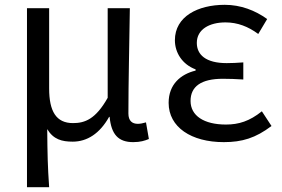

<svg xmlns="http://www.w3.org/2000/svg" viewBox="-20 -577 1169 797"><path d="M92 200H184C178 114 177 66 176 -41C202 2 237 11 282 11C341 11 394 -22 433 -92H435C442 -19 471 13 533 13C563 13 581 7 598 0L586 -69C572 -65 562 -63 552 -63C529 -63 513 -75 513 -106C513 -237 517 -396 519 -543H427V-171C377 -82 332 -66 283 -66C213 -66 184 -115 184 -210V-543H92Z M909 13C985 13 1041 -4 1107 -54L1067 -115C1016 -74 971 -60 918 -60C826 -60 771 -97 771 -158C771 -218 815 -250 905 -250C932 -250 958 -249 990 -247V-318C963 -316 943 -315 921 -315C834 -315 797 -350 797 -399C797 -455 849 -484 916 -484C966 -484 1010 -467 1052 -436L1089 -498C1039 -534 979 -557 913 -557C802 -557 706 -509 706 -410C706 -359 736 -310 792 -289V-284C730 -269 680 -227 680 -150C680 -49 774 13 909 13Z"/></svg>

Font: Noto Sans Mono CJK HK
Style: Regular
Weight: 400
Designer: Ryoko NISHIZUKA 西塚涼子 (kana, bopomofo & ideographs); Paul D. Hunt (Latin, Greek & Cyrillic); Sandoll Communications 산돌커뮤니
Foundry: Adobe
Version: Version 2.004;hotconv 1.0.118;makeotfexe 2.5.65603